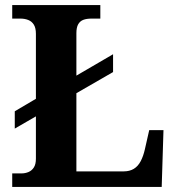

<svg xmlns="http://www.w3.org/2000/svg" viewBox="-20 -734 694 754"><path d="M28 0V-53H64Q79 -53 92 -58.5Q105 -64 113 -76.5Q121 -89 121 -111V-277L38 -229V-297L121 -346V-601Q121 -624 113 -637Q105 -650 91 -655.5Q77 -661 60 -661H28V-714H374V-661H340Q320 -661 307 -656Q294 -651 287 -638.5Q280 -626 280 -604V-437L424 -521V-451L280 -368V-61H466Q489 -61 505.5 -71Q522 -81 532.5 -101Q543 -121 549 -148L566 -223H622L615 0Z"/></svg>

Font: Noto Serif Hebrew
Style: Bold
Weight: 700
Version: Version 2.003